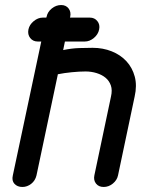

<svg xmlns="http://www.w3.org/2000/svg" viewBox="-20 -741 580 763"><path d="M130 -576Q111 -576 100 -590Q89 -604 93 -624Q97 -643 114 -657Q131 -671 150 -671H164L165 -674Q169 -694 186 -707.5Q203 -721 223 -721Q242 -721 252.5 -707.5Q263 -694 259 -674L258 -671H337Q356 -671 367 -657Q378 -643 374 -624Q370 -604 353 -590Q336 -576 317 -576H238L231 -542Q264 -549 294.5 -550Q325 -551 348 -551Q389 -551 424 -537Q459 -523 482.5 -497.5Q506 -472 515.5 -436.5Q525 -401 515 -357L449 -44Q445 -25 428.5 -11.5Q412 2 392 2Q372 2 361.5 -11.5Q351 -25 355 -44L421 -357Q427 -383 420.5 -401.5Q414 -420 399.5 -432Q385 -444 364 -450.5Q343 -457 320 -457Q296 -457 265.5 -454Q235 -451 210 -446L125 -44Q120 -23 104 -10.5Q88 2 69 2Q49 2 37.5 -10.5Q26 -23 31 -44L144 -576Z"/></svg>

Font: VDS
Style: Italic
Weight: 400
Designer: artmaker
Foundry: artmaker
Version: Version 1.000 2009 initial release